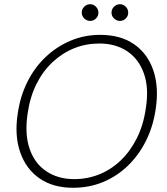

<svg xmlns="http://www.w3.org/2000/svg" viewBox="-20 -877 789 909"><path d="M326 12Q231 12 167 -32.5Q103 -77 75.5 -156.5Q48 -236 64 -340Q76 -422 110 -490Q144 -558 196.5 -607.5Q249 -657 314.5 -684.5Q380 -712 454 -712Q551 -712 615 -667.5Q679 -623 706 -543.5Q733 -464 717 -360Q705 -278 671 -210Q637 -142 585 -92Q533 -42 467.5 -15Q402 12 326 12ZM331 -29Q394 -29 450 -51.5Q506 -74 551.5 -117.5Q597 -161 628 -223Q659 -285 670 -362Q686 -459 661.5 -528.5Q637 -598 582 -634.5Q527 -671 450 -671Q387 -671 331 -648.5Q275 -626 229 -583Q183 -540 152.5 -479Q122 -418 111 -341Q96 -243 120 -173Q144 -103 199.5 -66Q255 -29 331 -29ZM407 -778Q391 -778 379 -789.5Q367 -801 367 -817Q367 -834 379 -845.5Q391 -857 407 -857Q423 -857 434.5 -845Q446 -833 446 -817Q446 -801 434.5 -789.5Q423 -778 407 -778ZM548 -778Q532 -778 520 -789.5Q508 -801 508 -817Q508 -834 520 -845.5Q532 -857 548 -857Q564 -857 575.5 -845Q587 -833 587 -817Q587 -801 575.5 -789.5Q564 -778 548 -778Z"/></svg>

Font: DM Sans 11pt ExtraLight
Style: Italic
Weight: 250
Italic angle: -10°
Version: Version 4.004;gftools[0.9.30]